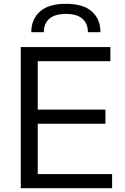

<svg xmlns="http://www.w3.org/2000/svg" viewBox="-20 -987 656 1007"><path d="M89 -740H559V-666H178V-412H533V-338H178V-74H568V0H89ZM441 -818Q441 -864 412 -889Q383 -914 326 -914Q268 -914 239 -889Q210 -864 210 -818H144Q144 -885 189 -926Q234 -967 326 -967Q417 -967 462 -926.5Q507 -886 507 -818Z"/></svg>

Font: Encode Sans Normal
Style: Regular
Weight: 400
Designer: Pablo Impallari, Andres Torresi
Foundry: Pablo Impallari, Andres Torresi
Version: Version 1.000; ttfautohint (v1.00) -l 8 -r 50 -G 200 -x 14 -